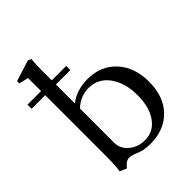

<svg xmlns="http://www.w3.org/2000/svg" viewBox="-226 -841 971 971"><g transform="rotate(-45 259.0 -355.5)"><path d="M110.8 14.6 74.2 -1Q80.6 -24.4 80.6 -128.9V-539.6H-16.6V-569.3H80.6V-662.6L30.3 -674.3V-690.4L142.1 -726.1L160.6 -718.3Q157.2 -681.6 157.2 -646.5V-569.3H260.3V-539.6H157.2V-404.3Q211.9 -446.3 289.1 -446.3Q384.3 -446.3 442.4 -383.1Q500.5 -319.8 500.5 -216.3Q500.5 -111.3 441.4 -50Q382.3 11.2 281.7 11.2Q235.8 11.2 202.1 -3.9Q174.8 -16.1 156.2 -16.1Q134.3 -16.1 110.8 14.6ZM157.2 -123Q157.2 -80.6 192.1 -51Q227.1 -21.5 277.3 -21.5Q337.4 -21.5 374.3 -72.5Q411.1 -123.5 411.1 -207.5Q411.1 -298.8 369.9 -354.7Q328.6 -410.6 261.2 -410.6Q202.6 -410.6 157.2 -367.7Z"/></g></svg>

Font: Elstob
Style: Regular
Weight: 400
Designer: Peter S. Baker
Version: Version 1.015